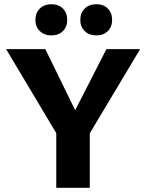

<svg xmlns="http://www.w3.org/2000/svg" viewBox="-20 -891 694 911"><path d="M268 -224 9 -658H195L369 -302ZM247 0V-314H406V0ZM386 -225 303 -302 485 -658H645ZM224 -723Q190 -723 169 -743.5Q148 -764 148 -796Q148 -830 169 -850.5Q190 -871 224 -871Q258 -871 278.5 -850.5Q299 -830 299 -796Q299 -764 278.5 -743.5Q258 -723 224 -723ZM438 -723Q403 -723 382 -743.5Q361 -764 361 -796Q361 -830 382 -850.5Q403 -871 438 -871Q471 -871 491.5 -850.5Q512 -830 512 -796Q512 -764 491.5 -743.5Q471 -723 438 -723Z"/></svg>

Font: Ysabeau SC ExtraBold
Style: Regular
Weight: 800
Designer: Christian Thalmann (Catharsis Fonts)
Version: Version 2.001;gftools[0.9.30]; featfreeze: smcp